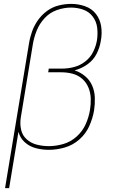

<svg xmlns="http://www.w3.org/2000/svg" viewBox="-20 -763 616 988"><path d="M6 205H27L75 -85Q83 -53 107.5 -31Q132 -9 164.5 -0.5Q197 8 232 8Q272 8 313.5 -4Q355 -16 388.5 -45.5Q422 -75 439.5 -114.5Q457 -154 464 -194Q469 -227 468 -260Q467 -293 454.5 -322Q442 -351 418 -371Q394 -391 364 -401Q399 -410 430 -432Q461 -454 477.5 -487Q494 -520 499 -554Q506 -591 500.5 -627.5Q495 -664 473.5 -691.5Q452 -719 417.5 -731Q383 -743 346 -743Q315 -743 282.5 -735Q250 -727 222.5 -707Q195 -687 175.5 -659.5Q156 -632 145 -601Q134 -570 129 -538ZM231 -11Q200 -11 170 -18.5Q140 -26 117.5 -46Q95 -66 88.5 -96Q82 -126 87 -158L149 -535Q155 -571 169 -606Q183 -641 210 -670Q237 -699 273.5 -711.5Q310 -724 345 -724Q378 -724 408 -713.5Q438 -703 457 -678Q476 -653 480 -621Q484 -589 479 -556Q474 -526 459.5 -496.5Q445 -467 418.5 -446.5Q392 -426 361 -418Q330 -410 300 -410H231L228 -391H296Q326 -391 354 -383.5Q382 -376 403 -357.5Q424 -339 435 -312.5Q446 -286 447 -256.5Q448 -227 443 -197Q437 -160 421 -124Q405 -88 374.5 -60.5Q344 -33 306 -22Q268 -11 231 -11Z"/></svg>

Font: Iosevka Sparkle Thin
Style: Italic
Weight: 100
Italic angle: -9°
Designer: Belleve Invis
Foundry: Belleve Invis
Version: Version 4.5.0; ttfautohint (v1.8.3)